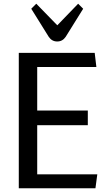

<svg xmlns="http://www.w3.org/2000/svg" viewBox="-20 -1012 600 1032"><path d="M81 0ZM493 0H81V-728H489L498 -652H180V-418H452V-339H180V-75H503ZM175 -992 288 -876 400 -992 427 -965 333 -814Q316 -789 287.5 -789Q259 -789 242 -814L148 -965Z"/></svg>

Font: Myanmar Chatu
Style: Regular
Weight: 400
Designer: Danh Hong
Foundry: Google Inc.
Version: Version 2.00 November 20, 2015